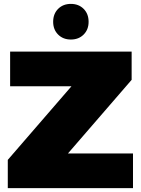

<svg xmlns="http://www.w3.org/2000/svg" viewBox="-20 -966 723 986"><path d="M435 -854Q435 -814 409.5 -788.5Q384 -763 344 -763Q304 -763 278.5 -788.5Q253 -814 253 -854Q253 -895 278.5 -920.5Q304 -946 344 -946Q384 -946 409.5 -920.5Q435 -895 435 -854ZM32 -701H656V-556L329 -178H663V0H20V-145L347 -523H32Z"/></svg>

Font: MontserratBlack
Style: Regular
Weight: 900
Designer: Julieta Ulanovsky
Foundry: Julieta Ulanovsky
Version: Version 4.000